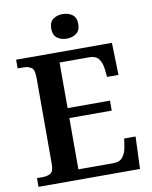

<svg xmlns="http://www.w3.org/2000/svg" viewBox="-98 -990 839 1062"><g transform="rotate(-10 321.5 -459.0)"><path d="M31 0V-49H64Q89 -49 107 -59.5Q125 -70 125 -112V-597Q125 -642 107.5 -653.5Q90 -665 64 -665H31V-714H569L574 -533H510L505 -579Q501 -614 484.5 -635.5Q468 -657 433 -657H265V-401H503V-345H265V-57H462Q498 -57 515 -79.5Q532 -102 537 -135L544 -181H608L601 0ZM328 -780Q296 -780 274 -796.5Q252 -813 252 -849Q252 -886 274 -902Q296 -918 328 -918Q359 -918 381.5 -902Q404 -886 404 -849Q404 -813 381.5 -796.5Q359 -780 328 -780Z"/></g></svg>

Font: Noto Naskh Arabic SemiBold
Style: Regular
Weight: 600
Designer: Monotype Design Team, David Williams, Mohamad Dakak and Nizar Qandah
Foundry: Monotype Imaging Inc.
Version: Version 2.016